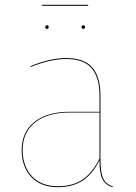

<svg xmlns="http://www.w3.org/2000/svg" viewBox="-20 -768 564 797"><path d="M449 6 447 9Q416 -1 404.5 -25.5Q393 -50 393 -103Q366 -47 324 -19Q282 9 220 9Q149 9 109.5 -33.5Q70 -76 70 -145Q70 -220 123 -262Q176 -304 269 -304H393V-372Q393 -446 360.5 -484.5Q328 -523 254 -523Q189 -523 108 -490L106 -493Q187 -527 254 -527Q330 -527 363.5 -487.5Q397 -448 397 -372V-110Q397 -54 407.5 -29Q418 -4 449 6ZM393 -110V-301H270Q178 -301 126 -260Q74 -219 74 -145Q74 -78 112.5 -36.5Q151 5 220 5Q283 5 324 -23.5Q365 -52 393 -110ZM182 -656Q182 -648 175 -648Q168 -648 168 -656Q168 -663 175 -663Q182 -663 182 -656ZM333 -656Q333 -653 331 -650.5Q329 -648 326 -648Q322 -648 320 -650.5Q318 -653 318 -656Q318 -663 326 -663Q333 -663 333 -656ZM154 -744V-748H346V-744Z"/></svg>

Font: FiraGO Four
Style: Regular
Weight: 100
Designer: bBox Type
Foundry: bBox Type GmbH
Version: Version 1.001